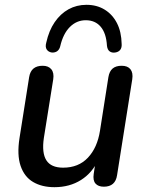

<svg xmlns="http://www.w3.org/2000/svg" viewBox="-20 -768 609 797"><path d="M206 9Q154 9 117.5 -12.5Q81 -34 65.5 -79.5Q50 -125 61 -195L101 -448Q105 -472 119 -483.5Q133 -495 157 -495Q181 -495 193 -480.5Q205 -466 201 -439L162 -195Q153 -133 172.5 -102.5Q192 -72 242 -72Q306 -72 345 -113.5Q384 -155 395 -225L430 -448Q434 -472 447.5 -483.5Q461 -495 485 -495Q510 -495 521.5 -480.5Q533 -466 529 -439L466 -41Q459 7 411 7Q388 7 376.5 -6Q365 -19 369 -46L381 -126L389 -107Q364 -51 316.5 -21Q269 9 206 9ZM195 -550Q181 -552 174 -562.5Q167 -573 172 -591Q183 -641 207 -676Q231 -711 264.5 -729.5Q298 -748 339 -748Q382 -748 414.5 -728Q447 -708 465.5 -672Q484 -636 485 -585Q486 -570 479 -561Q472 -552 458 -550Q445 -548 435.5 -554.5Q426 -561 424 -578Q421 -630 398 -657Q375 -684 336 -684Q298 -684 270 -656Q242 -628 230 -576Q227 -563 218 -556Q209 -549 195 -550Z"/></svg>

Font: Nunito ExtraLight SemiBold
Style: Italic
Weight: 600
Italic angle: -9°
Version: Version 3.602